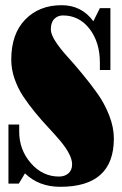

<svg xmlns="http://www.w3.org/2000/svg" viewBox="-20 -700 466 732"><path d="M360.8 -433.1V-460.9Q360.8 -539.1 321.3 -590.1Q281.7 -641.1 220.2 -641.1Q199.7 -641.1 186.8 -627.7Q173.8 -614.3 173.8 -587.9Q173.8 -569.3 191.7 -541.7Q209.5 -514.2 236.1 -485.1Q262.7 -456.1 293.9 -418.2Q325.2 -380.4 351.8 -343Q378.4 -305.7 396.2 -260.3Q414.1 -214.8 414.1 -171.9Q414.1 12.2 210 12.2Q127.9 12.2 75.2 -39.1L51.8 0H12.2V-225.1H53.2V-198.2Q53.2 -128.9 97.7 -77.9Q142.1 -26.9 205.1 -26.9Q227.1 -26.9 241 -39.3Q254.9 -51.8 254.9 -73.2Q254.9 -92.8 242.2 -116.2Q229.5 -139.6 209 -163.8Q188.5 -188 163.6 -214.6Q138.7 -241.2 114 -271.2Q89.4 -301.3 68.8 -332Q48.3 -362.8 35.6 -399.4Q22.9 -436 22.9 -472.2Q22.9 -570.8 76.2 -625.5Q129.4 -680.2 214.8 -680.2Q291 -680.2 335.9 -619.1L360.8 -668.9H400.9V-433.1Z"/></svg>

Font: Lletraferida
Style: Heavy
Weight: 900
Designer: Josep Patau Bellart
Foundry: Josep Patau Bellart
Version: Version 1.000